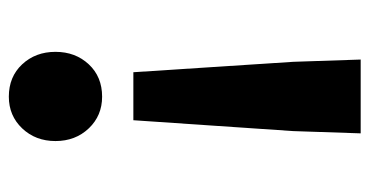

<svg xmlns="http://www.w3.org/2000/svg" viewBox="-216 -402 817 424"><g transform="rotate(-90 192.0 -189.5)"><path d="M110 199 115 50 139 -303H245L268 50L273 199ZM191 -372Q149 -372 121 -401.5Q93 -431 93 -475Q93 -519 121 -548.5Q149 -578 191 -578Q235 -578 262.5 -548.5Q290 -519 290 -475Q290 -431 262.5 -401.5Q235 -372 191 -372Z"/></g></svg>

Font: Noto Sans JP ExtraBold
Style: Regular
Weight: 800
Designer: Ryoko NISHIZUKA  (kana, bopomofo & ideographs); Paul D. Hunt (Latin, Greek & Cyrillic); Sandoll Communications , Soo-you
Foundry: Adobe
Version: Version 2.004-H2;hotconv 1.0.118;makeotfexe 2.5.65603